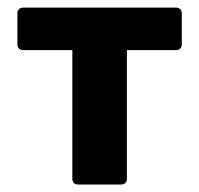

<svg xmlns="http://www.w3.org/2000/svg" viewBox="-20 -492 531 512"><path d="M172.9 -358.4V-15.6C172.9 -5.9 178.7 0 188.5 0H302.7C312.5 0 318.4 -5.9 318.4 -15.6V-358.4H449.2C459 -358.4 464.8 -364.3 464.8 -374V-456.1C464.8 -465.8 459 -471.7 449.2 -471.7H42C32.2 -471.7 26.4 -465.8 26.4 -456.1V-374C26.4 -364.3 32.2 -358.4 42 -358.4Z"/></svg>

Font: Ed Sans Neue
Style: Bold
Weight: 700
Designer: Stephen Hutchings
Version: Version 1.004;PS 001.004;hotconv 1.0.88;makeotf.lib2.5.64775